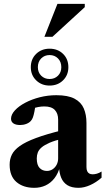

<svg xmlns="http://www.w3.org/2000/svg" viewBox="-20 -932 531 966"><path d="M294.5 -277 297 -235Q255.5 -225 229.5 -213.8Q203.5 -202.5 189.5 -190.5Q175.5 -178.5 170.2 -164.8Q165 -151 165 -135Q165 -102 179.2 -87Q193.5 -72 216 -72Q232 -72 244.8 -80.5Q257.5 -89 265 -103.2Q272.5 -117.5 272.5 -135.5V-330.5Q272.5 -361 255.8 -378.8Q239 -396.5 203 -396.5Q188 -396.5 172 -393.5Q156 -390.5 143 -385L160.5 -419Q157 -389.5 153.2 -370.8Q149.5 -352 145.5 -341.2Q141.5 -330.5 135.5 -324Q127.5 -314.5 112.8 -308.8Q98 -303 81.5 -303Q59.5 -303 47.5 -311.2Q35.5 -319.5 35.5 -334.5Q35.5 -355.5 55 -376.8Q74.5 -398 107.2 -415.2Q140 -432.5 180.5 -442.8Q221 -453 263.5 -453Q322 -453 355 -435.5Q388 -418 401.5 -386.5Q415 -355 415 -313.5V-92Q415 -79.5 418.5 -71.2Q422 -63 429 -59Q436 -55 446.5 -55Q456 -55 467.5 -58.2Q479 -61.5 491 -69V-38Q463.5 -14 433.2 -0.5Q403 13 375 13Q340.5 13 319.2 -0.2Q298 -13.5 288 -37.5Q278 -61.5 277 -94L282 -95Q272.5 -59 253.8 -35Q235 -11 209.2 1Q183.5 13 152.5 13Q97 13 62.8 -16.2Q28.5 -45.5 28.5 -103.5Q28.5 -131.5 39.8 -154.2Q51 -177 79.8 -197.5Q108.5 -218 160.8 -237.5Q213 -257 294.5 -277ZM229.5 -687Q270.5 -687 297.2 -661Q324 -635 324 -594Q324 -554 297.2 -527.8Q270.5 -501.5 229.5 -501.5Q189 -501.5 162 -527.8Q135 -554 135 -594Q135 -635 162 -661Q189 -687 229.5 -687ZM229.5 -534.5Q255 -534.5 271.8 -551.2Q288.5 -568 288.5 -594Q288.5 -621 271.8 -638Q255 -655 229.5 -655Q204 -655 187.2 -638Q170.5 -621 170.5 -594Q170.5 -568 187.2 -551.2Q204 -534.5 229.5 -534.5ZM203.5 -747 269 -912.5H406.5V-896L244 -747Z"/></svg>

Font: Newsreader 24pt
Style: Bold
Weight: 700
Designer: Hugues Gentile
Foundry: Production Type
Version: Version 1.003